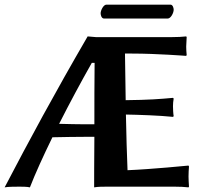

<svg xmlns="http://www.w3.org/2000/svg" viewBox="-21 -805 883 828"><path d="M205 -213C246 -214 317 -215 350 -215C362 -215 374 -215 386 -215C385 -110 385 -23 385 3C402 0 423 0 440 0H732C753 0 776 1 792 3L794 0C793 -14 792 -34 792 -44C792 -54 793 -79 794 -87L792 -91C792 -91 631 -75 529 -71C526 -135 524 -221 522 -311C578 -310 668 -307 725 -301L728 -304C726 -313 725 -338 725 -347C725 -356 726 -371 728 -380L725 -383C671 -378 620 -374 521 -373C520 -445 519 -515 518 -574C527 -574 537 -574 549 -574C655 -574 782 -564 782 -564L784 -568C783 -576 782 -595 782 -604C782 -612 783 -631 784 -645L782 -648C766 -646 743 -645 722 -645H478H440H392L357 -648C214 -402 105 -200 -1 3C11 0 52 0 63 0C74 0 96 0 108 3C130 -54 165 -131 205 -213ZM386 -269C371 -269 357 -269 345 -269C319 -269 269 -270 234 -271C279 -360 329 -453 375 -534H387C386 -453 386 -357 386 -269ZM702 -725C716 -725 728 -750 728 -763C728 -771 724 -785 714 -785H438C425 -785 413 -760 413 -748C413 -739 417 -725 428 -725Z"/></svg>

Font: Libertinus Sans
Style: Bold
Weight: 700
Designer: Philipp H. Poll, Khaled Hosny
Foundry: Caleb Maclennan
Version: Version 7.050;RELEASE